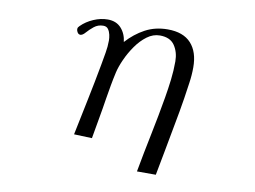

<svg xmlns="http://www.w3.org/2000/svg" viewBox="-72 -645 1144 862"><g transform="rotate(10 500.0 -214.0)"><path d="M769 -392Q769 -356 763.5 -319.5Q758 -283 753 -248Q743 -185 731 -123Q719 -61 708 1Q703 29 697.5 56.5Q692 84 687 112H601Q617 24 635 -63Q653 -150 668 -238Q675 -279 680 -320.5Q685 -362 685 -404Q685 -446 664.5 -476.5Q644 -507 597 -507Q566 -507 538.5 -486.5Q511 -466 489 -434.5Q467 -403 452 -369.5Q437 -336 431 -310Q424 -279 418.5 -248.5Q413 -218 408 -187Q401 -141 392.5 -94Q384 -47 376 0L294 -3Q311 -86 328 -168Q345 -250 360 -332Q365 -361 370 -389Q375 -417 375 -445Q375 -457 372 -471Q369 -485 361.5 -495.5Q354 -506 339 -506Q315 -506 297 -491.5Q279 -477 266.5 -462.5Q254 -448 244 -448Q236 -448 231 -455.5Q226 -463 226 -470Q226 -476 228 -479Q230 -482 234 -486Q257 -509 289.5 -523Q322 -537 354 -537Q393 -537 415.5 -512Q438 -487 442 -450Q479 -491 524.5 -515.5Q570 -540 627 -540Q698 -540 733.5 -501Q769 -462 769 -392Z"/></g></svg>

Font: Kaisei HarunoUmi
Style: Regular
Weight: 400
Designer: Font-Kai, 金井和夫
Foundry: KAZUO KANAI
Version: Version 5.003